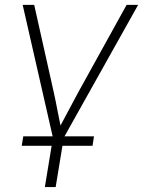

<svg xmlns="http://www.w3.org/2000/svg" viewBox="-20 -549 576 773"><path d="M194.3 10.3 71.3 -529.3H117.7L195.3 -182.6Q204.1 -143.6 211.4 -104.2Q218.8 -64.9 227.1 -26.4H214.4Q235.4 -64.9 255.9 -104.2Q276.4 -143.6 297.9 -182.6L489.7 -529.3H536.1L233.9 10.3ZM160.6 204.1 194.8 -3.9H238.3L204.1 204.1ZM67.4 38.1 73.7 0H358.4L352.5 38.1Z"/></svg>

Font: Inter 24pt ExtraLight
Style: Italic
Weight: 250
Italic angle: -9.3988°
Version: Version 4.001;git-66647c0bb